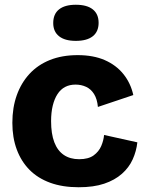

<svg xmlns="http://www.w3.org/2000/svg" viewBox="-20 -774 611 808"><path d="M311 14Q243 14 191 -5Q139 -24 104 -59.5Q69 -95 50.5 -145Q32 -195 32 -257Q32 -321 50.5 -373Q69 -425 104 -463Q139 -501 190 -521.5Q241 -542 307 -542Q373 -542 421 -521Q469 -500 499.5 -462Q530 -424 541 -374L392 -324Q389 -357 376 -378Q363 -399 342.5 -408.5Q322 -418 298 -418Q273 -418 254 -408Q235 -398 222 -378Q209 -358 202 -329.5Q195 -301 195 -264Q195 -211 208.5 -175.5Q222 -140 248.5 -122Q275 -104 313 -104Q352 -104 374 -120Q396 -136 406 -159.5Q416 -183 418 -206L558 -175Q554 -138 538.5 -103.5Q523 -69 493 -42.5Q463 -16 418.5 -1Q374 14 311 14ZM299 -602Q253 -602 228.5 -621.5Q204 -641 204 -677Q204 -715 228.5 -734.5Q253 -754 299 -754Q346 -754 370.5 -734.5Q395 -715 395 -678Q395 -641 370.5 -621.5Q346 -602 299 -602Z"/></svg>

Font: Bricolage Grotesque 96pt ExtraBold ExtraBold
Style: Regular
Weight: 800
Version: Version 1.001;gftools[0.9.33.dev8+g029e19f]